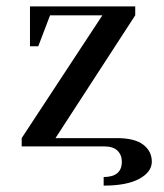

<svg xmlns="http://www.w3.org/2000/svg" viewBox="-20 -459 515 602"><path d="M48 0V-26L301 -411H137L100 -314H74V-439H404V-411L154 -26H346Q402 -26 429 -5.5Q456 15 456 48Q456 80 417 101.5Q378 123 305 123V96Q362 96 362 48Q362 27 348.5 13.5Q335 0 306 0Z"/></svg>

Font: Dihjauti
Style: Bold
Weight: 700
Designer: T. Christopher White
Version: Version 3.0.0